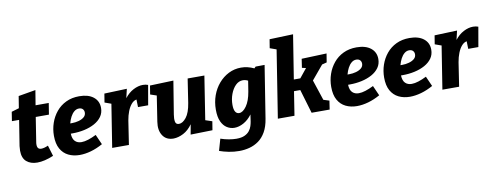

<svg xmlns="http://www.w3.org/2000/svg" viewBox="-77 -1201 4806 1865"><g transform="rotate(-10 2326.0 -269.0)"><path d="M366 -24Q276 14 205 14Q140 14 99.5 -20.5Q59 -55 59 -129Q59 -150 62 -174L102 -425H31L45 -515L119 -537L138 -654L308 -683L284 -537H414L396 -425H266L228 -183Q227 -179 226.5 -172.5Q226 -166 226 -159Q226 -134 236.5 -123Q247 -112 266 -112Q280 -112 297 -116.5Q314 -121 334 -130Z M624 13Q562 13 513 -11Q464 -35 436 -85Q408 -135 408 -214Q408 -279 428.5 -339Q449 -399 488.5 -447Q528 -495 585.5 -522.5Q643 -550 716 -550Q805 -550 855.5 -510Q906 -470 906 -402Q906 -353 880 -316.5Q854 -280 809.5 -255.5Q765 -231 708.5 -218.5Q652 -206 591 -206Q582 -206 573 -206Q575 -154 599 -130.5Q623 -107 662 -107Q692 -107 729.5 -119Q767 -131 809 -152L853 -53Q794 -20 735.5 -3.5Q677 13 624 13ZM693 -433Q667 -433 645.5 -415Q624 -397 609 -368Q594 -339 585 -305Q592 -305 602 -305Q637 -305 669.5 -314Q702 -323 722.5 -340.5Q743 -358 743 -385Q743 -406 730 -419.5Q717 -433 693 -433Z M945 0 1012 -424 948 -447 962 -533 1185 -541 1164 -452Q1202 -501 1250 -526Q1298 -551 1344 -551Q1373 -551 1395 -542L1361 -347H1261L1259 -422Q1231 -417 1208.5 -391Q1186 -365 1170 -324.5Q1154 -284 1146 -236L1110 0Z M1549 14Q1477 14 1442.5 -39Q1408 -92 1421 -174L1460 -426L1398 -447L1412 -533L1644 -541L1591 -215Q1584 -174 1589.5 -145.5Q1595 -117 1625 -117Q1662 -117 1697.5 -162Q1733 -207 1748 -301L1784 -537H1949L1882 -108L1948 -86L1934 0L1718 5L1736 -94Q1697 -39 1647 -13Q1597 13 1549 14Z M2157 244Q2104 244 2054 234Q2004 224 1962 209L1995 94Q2035 108 2076 115Q2117 122 2150 122Q2200 122 2231 107.5Q2262 93 2279 71Q2296 49 2303.5 25Q2311 1 2314 -18L2324 -87Q2287 -37 2240.5 -11.5Q2194 14 2150 14Q2110 14 2076 -7.5Q2042 -29 2021.5 -73.5Q2001 -118 2001 -190Q2001 -265 2024.5 -330Q2048 -395 2090.5 -444.5Q2133 -494 2189.5 -522.5Q2246 -551 2312 -551Q2344 -551 2376 -543.5Q2408 -536 2440 -521L2454 -536L2543 -537L2461 -20Q2449 56 2419.5 107.5Q2390 159 2348.5 188.5Q2307 218 2258 231Q2209 244 2157 244ZM2219 -119Q2256 -119 2291.5 -169Q2327 -219 2342 -308L2359 -414Q2334 -427 2309 -427Q2268 -427 2236.5 -395.5Q2205 -364 2186.5 -314Q2168 -264 2168 -209Q2168 -163 2181.5 -141Q2195 -119 2219 -119Z M2579 0 2684 -665 2620 -688 2634 -774 2867 -782 2798 -348H2862L2934 -437L2895 -446L2908 -533L3155 -542L3141 -456L3094 -444L2979 -306L3046 -104L3103 -86L3090 0H2912L2842 -236H2780L2743 0Z M3359 13Q3297 13 3248 -11Q3199 -35 3171 -85Q3143 -135 3143 -214Q3143 -279 3163.5 -339Q3184 -399 3223.5 -447Q3263 -495 3320.5 -522.5Q3378 -550 3451 -550Q3540 -550 3590.5 -510Q3641 -470 3641 -402Q3641 -353 3615 -316.5Q3589 -280 3544.5 -255.5Q3500 -231 3443.5 -218.5Q3387 -206 3326 -206Q3317 -206 3308 -206Q3310 -154 3334 -130.5Q3358 -107 3397 -107Q3427 -107 3464.5 -119Q3502 -131 3544 -152L3588 -53Q3529 -20 3470.5 -3.5Q3412 13 3359 13ZM3428 -433Q3402 -433 3380.5 -415Q3359 -397 3344 -368Q3329 -339 3320 -305Q3327 -305 3337 -305Q3372 -305 3404.5 -314Q3437 -323 3457.5 -340.5Q3478 -358 3478 -385Q3478 -406 3465 -419.5Q3452 -433 3428 -433Z M3881 13Q3819 13 3770 -11Q3721 -35 3693 -85Q3665 -135 3665 -214Q3665 -279 3685.5 -339Q3706 -399 3745.5 -447Q3785 -495 3842.5 -522.5Q3900 -550 3973 -550Q4062 -550 4112.5 -510Q4163 -470 4163 -402Q4163 -353 4137 -316.5Q4111 -280 4066.5 -255.5Q4022 -231 3965.5 -218.5Q3909 -206 3848 -206Q3839 -206 3830 -206Q3832 -154 3856 -130.5Q3880 -107 3919 -107Q3949 -107 3986.5 -119Q4024 -131 4066 -152L4110 -53Q4051 -20 3992.5 -3.5Q3934 13 3881 13ZM3950 -433Q3924 -433 3902.5 -415Q3881 -397 3866 -368Q3851 -339 3842 -305Q3849 -305 3859 -305Q3894 -305 3926.5 -314Q3959 -323 3979.5 -340.5Q4000 -358 4000 -385Q4000 -406 3987 -419.5Q3974 -433 3950 -433Z M4202 0 4269 -424 4205 -447 4219 -533 4442 -541 4421 -452Q4459 -501 4507 -526Q4555 -551 4601 -551Q4630 -551 4652 -542L4618 -347H4518L4516 -422Q4488 -417 4465.5 -391Q4443 -365 4427 -324.5Q4411 -284 4403 -236L4367 0Z"/></g></svg>

Font: Bitter ExtraBold
Style: Italic
Weight: 800
Italic angle: -9°
Designer: Sol Matas, and Bitter project Authors
Foundry: Sol Matas
Version: Version 2.001